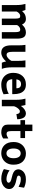

<svg xmlns="http://www.w3.org/2000/svg" viewBox="1233 -1756 532 3038"><g transform="rotate(90 1499.0 -237.0)"><path d="M60.1 0V-225.1Q60.1 -278.8 54 -316.7Q47.9 -354.5 42 -373.5H137.2Q143.1 -362.8 147.5 -347.9Q151.9 -333 154.3 -320.3Q188 -356.9 217.3 -368.9Q246.6 -380.9 278.3 -380.9Q314.5 -380.9 336.7 -362.3Q358.9 -343.8 368.2 -319.3Q402.8 -356.4 433.3 -368.7Q463.9 -380.9 492.2 -380.9Q548.3 -380.9 569.8 -345.2Q591.3 -309.6 591.3 -241.7V0H488.8V-201.2Q488.8 -256.3 480 -273.7Q471.2 -291 446.8 -291Q426.8 -291 407.7 -277.6Q388.7 -264.2 377 -241.7V0H274.4V-208.5Q274.4 -260.7 265.6 -275.9Q256.8 -291 232.4 -291Q211.9 -291 192.9 -275.1Q173.8 -259.3 162.6 -234.4V0Z M812 8.8Q697.3 8.8 697.3 -147.9Q697.3 -150.9 697.3 -166.5Q697.3 -182.1 697.3 -202.1Q697.3 -222.2 697.3 -237.8Q697.3 -253.4 697.3 -256.3Q697.3 -291 696.3 -315.9Q695.3 -340.8 689.9 -373.5H799.8Q799.8 -373.5 799.8 -349.6Q799.8 -325.7 799.8 -290.8Q799.8 -255.9 799.8 -222.4Q799.8 -189 799.8 -169.9Q799.8 -120.6 810.5 -97.9Q821.3 -75.2 849.6 -75.2Q866.2 -75.2 885 -87.6Q903.8 -100.1 919.7 -118.2Q935.5 -136.2 942.9 -152.8V-256.3Q942.9 -292.5 941.7 -316.2Q940.4 -339.8 935.5 -373.5H1045.4Q1045.4 -373.5 1045.4 -351.6Q1045.4 -329.6 1045.4 -295.9Q1045.4 -262.2 1045.4 -226.8Q1045.4 -191.4 1045.4 -164.6Q1045.4 -111.3 1051.5 -71Q1057.6 -30.8 1069.3 0H972.2Q967.3 -11.7 960.9 -30.3Q954.6 -48.8 952.1 -67.4Q885.7 8.8 812 8.8Z M1315.4 8.8Q1267.1 8.8 1225.6 -12.7Q1184.1 -34.2 1158.4 -76.7Q1132.8 -119.1 1132.8 -181.2Q1132.8 -272 1181.9 -326.4Q1231 -380.9 1315.4 -380.9Q1377 -380.9 1410.2 -353.3Q1443.4 -325.7 1456.3 -283.2Q1469.2 -240.7 1469.2 -194.8Q1469.2 -189.5 1469.5 -179.7Q1469.7 -169.9 1469.7 -164.6H1188.5V-230.5H1376.5Q1376.5 -269 1359.6 -286.4Q1342.8 -303.7 1310.5 -303.7Q1271 -303.7 1251.7 -276.4Q1232.4 -249 1232.4 -184.6Q1232.4 -126.5 1255.9 -99.9Q1279.3 -73.2 1324.7 -73.2Q1360.8 -73.2 1395.3 -81.5Q1429.7 -89.8 1463.9 -109.9L1471.7 -27.3Q1432.1 -7.3 1395.3 0.7Q1358.4 8.8 1315.4 8.8Z M1559.1 0V-225.1Q1559.1 -278.8 1553 -316.7Q1546.9 -354.5 1541 -373.5H1641.6Q1645.5 -361.8 1649.9 -338.4Q1654.3 -314.9 1656.2 -301.8Q1683.1 -340.3 1714.8 -360.6Q1746.6 -380.9 1771.5 -380.9Q1823.2 -380.9 1845 -340.1Q1866.7 -299.3 1866.7 -243.2L1785.2 -230.5Q1783.2 -255.4 1772.9 -270.5Q1762.7 -285.6 1739.3 -285.6Q1727.1 -285.6 1711.4 -272.2Q1695.8 -258.8 1682.1 -237.8Q1668.5 -216.8 1661.6 -193.8V0Z M2076.7 8.8Q2042 8.8 2013.4 -0.5Q1984.9 -9.8 1968 -33.2Q1951.2 -56.6 1951.2 -98.6V-483.4H2053.7V-168.9Q2053.7 -127.4 2058.3 -107.4Q2063 -87.4 2073.2 -81.3Q2083.5 -75.2 2100.1 -75.2Q2114.3 -75.2 2131.6 -82.3Q2148.9 -89.4 2170.9 -102.5V-20.5Q2144.5 -4.4 2120.6 2.2Q2096.7 8.8 2076.7 8.8ZM1881.3 -294.4V-367.7H2165V-294.4Z M2402.8 8.8Q2325.7 8.8 2276.4 -41.3Q2227.1 -91.3 2227.1 -185.5Q2227.1 -248.5 2252.2 -292Q2277.3 -335.4 2319.1 -358.2Q2360.8 -380.9 2410.2 -380.9Q2487.8 -380.9 2536.9 -330.6Q2585.9 -280.3 2585.9 -185.5Q2585.9 -122.6 2560.8 -79.3Q2535.6 -36.1 2494.1 -13.7Q2452.6 8.8 2402.8 8.8ZM2406.7 -73.2Q2441.9 -73.2 2462.6 -103.3Q2483.4 -133.3 2483.4 -185.5Q2483.4 -238.3 2463.9 -268.3Q2444.3 -298.3 2406.7 -298.3Q2371.1 -298.3 2350.3 -268.3Q2329.6 -238.3 2329.6 -185.5Q2329.6 -133.3 2349.4 -103.3Q2369.1 -73.2 2406.7 -73.2Z M2811 8.8Q2762.2 8.8 2720.9 -3.7Q2679.7 -16.1 2655.8 -32.7L2675.8 -122.6Q2703.1 -100.1 2741.9 -86.7Q2780.8 -73.2 2813 -73.2Q2838.9 -73.2 2855.2 -83.3Q2871.6 -93.3 2871.6 -106Q2871.6 -122.1 2854.7 -134.5Q2837.9 -147 2785.6 -158.2Q2733.9 -169.4 2706.5 -185.1Q2679.2 -200.7 2669.2 -220.7Q2659.2 -240.7 2659.2 -263.7Q2659.2 -276.9 2666.5 -296.6Q2673.8 -316.4 2691.7 -335.7Q2709.5 -355 2740.5 -367.9Q2771.5 -380.9 2818.4 -380.9Q2863.3 -380.9 2896.2 -371.3Q2929.2 -361.8 2950.2 -351.6L2936 -265.1Q2915.5 -276.4 2884.3 -288.3Q2853 -300.3 2814.9 -300.3Q2782.7 -300.3 2770.5 -289.3Q2758.3 -278.3 2758.3 -267.1Q2758.3 -253.4 2770.8 -245.8Q2783.2 -238.3 2831.5 -228.5Q2869.6 -221.2 2901.1 -208Q2932.6 -194.8 2951.7 -172.4Q2970.7 -149.9 2970.7 -115.2Q2970.7 -80.1 2949.5 -52Q2928.2 -23.9 2892.1 -7.6Q2856 8.8 2811 8.8Z"/></g></svg>

Font: Harmattan
Style: Bold
Weight: 700
Designer: George W. Nuss III and SIL International
Foundry: SIL International
Version: Version 4.000